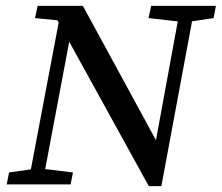

<svg xmlns="http://www.w3.org/2000/svg" viewBox="-20 -632 760 658"><path d="M3 0 11 -41 103 -54H123L230 -41L222 0ZM76 0 192 -612 238 -599 125 0ZM490 6 166 -582 212 -559 100 -570 109 -612H264L548 -90L533 6ZM489 -570 498 -612H720L712 -570L625 -557H604ZM533 6 497 -56 599 -612H648Z"/></svg>

Font: Lisu Bosa SemiBold
Style: Italic
Weight: 600
Italic angle: -19°
Designer: David Morse, Annie Olsen, Victor Gaultney, Frank Grießhammer (Latin)
Foundry: SIL International
Version: Version 2.000